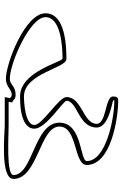

<svg xmlns="http://www.w3.org/2000/svg" viewBox="160 -886 629 990"><g transform="rotate(-90 475.0 -390.5)"><path d="M470 -681H324C287 -681 48 -706 48 -636C48 -510 318 -501 318 -399C318 -305 120 -326 120 -258C120 -131 367 -96 450 -96C468 -96 473 -103 473 -123C473 -164 332 -156 332 -207C332 -277 470 -282 470 -363C470 -402 326 -487 326 -528C326 -575 438 -582 473 -582C592 -582 619 -363 666 -363C731 -363 902 -368 902 -471C902 -576 644 -675 564 -675C523 -675 510 -645 482 -645C470 -645 473 -649 464 -654ZM446 -661 442 -643 455 -636C455 -636 460 -625 482 -625C527 -625 534 -655 564 -655C643 -655 882 -552 882 -471C882 -394 740 -383 667 -383C648 -396 598 -602 474 -602C449 -602 307 -604 307 -528C307 -469 447 -382 451 -363C450 -305 313 -302 313 -207C313 -143 448 -127 453 -122C453 -116 455 -116 450 -116C362 -116 140 -158 140 -258C140 -294 338 -280 338 -399C338 -530 68 -535 68 -636C68 -674 267 -661 324 -661Z"/></g></svg>

Font: CISF Camouflage Kit
Style: OuLn
Weight: 400
Designer: Robert Jablonski, Jasper
Foundry: Cannot Into Space Fonts
Version: Version 1.27